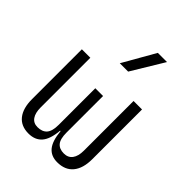

<svg xmlns="http://www.w3.org/2000/svg" viewBox="-227 -913 1040 1040"><g transform="rotate(45 293.0 -392.5)"><path d="M397.5 9.8Q350.1 9.8 324 -21.7Q297.9 -53.2 291.5 -122.6H288.1Q282.2 -53.2 254.9 -21.7Q227.5 9.8 177.7 9.8Q120.1 9.8 89.8 -28.3Q59.6 -66.4 59.6 -136.7V-517.6H124.5V-136.7Q124.5 -95.2 140.6 -72.3Q156.7 -49.3 187.5 -49.3Q223.6 -49.3 241.9 -70.1Q260.3 -90.8 260.3 -140.1V-419.9H319.8V-140.1Q319.8 -90.8 337.4 -70.1Q355 -49.3 389.2 -49.3Q421.9 -49.3 438.7 -72.3Q455.6 -95.2 455.6 -136.7V-517.6H520.5V-136.7Q520.5 -66.4 489 -28.3Q457.5 9.8 397.5 9.8ZM258.3 -609.4 364.3 -794.9H434.6L322.3 -609.4Z"/></g></svg>

Font: CaskaydiaCove NFP Light
Style: Regular
Weight: 300
Designer: Aaron Bell
Foundry: Saja Typeworks
Version: Version 2111.001; VTT 6.35;Nerd Fonts 3.1.1